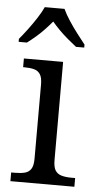

<svg xmlns="http://www.w3.org/2000/svg" viewBox="-54 -800 424 834"><g transform="rotate(5 157.5 -383.0)"><path d="M24 0V-38H41Q66 -38 83.5 -42.5Q101 -47 110.5 -61.5Q120 -76 120 -106V-430Q120 -460 110.5 -474.5Q101 -489 83.5 -493.5Q66 -498 44 -498H36V-536H207V-109Q207 -77 216.5 -62.5Q226 -48 244 -43Q262 -38 286 -38H303V0ZM7 -619Q23 -638 42.5 -664Q62 -690 79.5 -717Q97 -744 107 -766H193Q203 -744 220.5 -717Q238 -690 258 -664Q278 -638 293 -619V-606H257Q238 -621 219 -637Q200 -653 182 -671Q164 -689 149 -707Q134 -689 117 -671Q100 -653 81.5 -637Q63 -621 43 -606H7Z"/></g></svg>

Font: Noto Serif Hentaigana EL
Style: Regular
Weight: 400
Designer: Kazuhiro Yamada
Foundry: nipponia
Version: Version 1.000